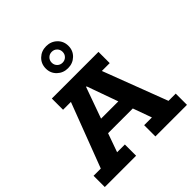

<svg xmlns="http://www.w3.org/2000/svg" viewBox="-219 -971 1119 1119"><g transform="rotate(-45 340.5 -411.0)"><path d="M2 0V-92.6H61.6L213.1 -490.4H148.4V-583H532.9V-490.4H468.2L619.6 -92.6H679.3V0H419V-92.6H482.9L428.1 -244.5L470 -208.3H212L250.2 -244.5L196.1 -92.6H260V0ZM256.5 -264 235.1 -297.2H442.4L422.6 -264L341.8 -489.7H337.5ZM340.5 -640.8Q301 -640.8 273.9 -666.7Q246.9 -692.6 246.9 -731Q246.9 -770.4 273.9 -796.3Q301 -822.2 340.5 -822.2Q380.1 -822.2 407.1 -796.3Q434.1 -770.5 434.1 -731.1Q434.1 -692.7 407.1 -666.7Q380 -640.8 340.5 -640.8ZM340.5 -686.2Q359.5 -686.2 372.5 -699.1Q385.4 -712 385.4 -731.1Q385.4 -750.2 372.5 -763.1Q359.5 -776 340.5 -776Q321.5 -776 308.6 -763.1Q295.6 -750.2 295.6 -731.1Q295.6 -712 308.6 -699.1Q321.5 -686.2 340.5 -686.2Z"/></g></svg>

Font: Rokkitt SemiBold
Style: Regular
Weight: 600
Designer: Vernon Adams
Foundry: Vernon Adams
Version: Version 3.103